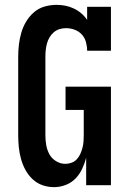

<svg xmlns="http://www.w3.org/2000/svg" viewBox="-20 -763 540 791"><path d="M203 8Q178 8 155 0Q132 -8 114 -25Q96 -42 84.5 -63.5Q73 -85 66.5 -108.5Q60 -132 57.5 -156.5Q55 -181 55 -205V-530Q55 -555 58 -580Q61 -605 68 -629Q75 -653 88 -674.5Q101 -696 120 -712.5Q139 -729 163.5 -736Q188 -743 213 -743Q231 -743 249 -739.5Q267 -736 284 -728Q301 -720 315 -708Q329 -696 339 -681V-735H437V-554H339Q339 -572 334 -590Q329 -608 317 -621Q305 -634 287.5 -640.5Q270 -647 252 -647Q238 -647 225 -643Q212 -639 201.5 -630Q191 -621 184 -609Q177 -597 173.5 -584Q170 -571 168.5 -557.5Q167 -544 167 -530V-205Q167 -185 170.5 -165Q174 -145 183.5 -127.5Q193 -110 211 -99Q229 -88 249 -88Q262 -88 274.5 -92.5Q287 -97 296 -106.5Q305 -116 310.5 -128Q316 -140 319.5 -153Q323 -166 324 -179Q325 -192 325 -205V-310H250V-406H437V0H335V-113Q329 -90 318.5 -67.5Q308 -45 291 -27.5Q274 -10 250.5 -1Q227 8 203 8Z"/></svg>

Font: Iosevka Slab
Style: Bold
Weight: 700
Monospace: yes
Designer: Belleve Invis
Foundry: Belleve Invis
Version: Version 11.1.1; ttfautohint (v1.8.3)